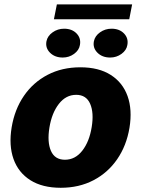

<svg xmlns="http://www.w3.org/2000/svg" viewBox="-20 -867 659 897"><path d="M263.8 10.3Q177.9 10.3 121.8 -25.2Q65.7 -60.7 43.1 -124.3Q20.6 -187.9 34.4 -272Q48.3 -355.8 91.6 -419Q134.9 -482.2 202.4 -517.4Q269.9 -552.6 355.5 -552.6Q441.4 -552.6 497.3 -517Q553.3 -481.5 576 -418Q598.7 -354.4 584.9 -269.9Q571 -186.4 527.5 -123.2Q484 -60 416.7 -24.9Q349.4 10.3 263.8 10.3ZM283.4 -120.7Q331.3 -120.7 364.3 -162.8Q397.4 -204.9 408.4 -273.4Q419.4 -340.6 401.1 -382.3Q382.8 -424 335.9 -424Q288 -424 255 -381.6Q221.9 -339.1 210.9 -271Q199.9 -203.5 218 -162.1Q236.2 -120.7 283.4 -120.7ZM273.1 -598.2Q236.2 -598.2 213.6 -620.8Q191.1 -643.4 197.1 -674.4Q202.1 -699.2 225.9 -716Q249.6 -732.9 279.5 -732.9Q316.4 -732.9 337.9 -710.5Q359.4 -688 353.3 -656.4Q349.4 -632.3 326 -615.2Q302.6 -598.2 273.1 -598.2ZM494.7 -598.2Q457.7 -598.2 435.2 -620.8Q412.6 -643.4 418.7 -674.4Q423.7 -699.2 447.4 -716Q471.2 -732.9 501.1 -732.9Q538 -732.9 559.5 -710.5Q581 -688 574.9 -656.4Q571 -632.3 547.6 -615.2Q524.1 -598.2 494.7 -598.2ZM597.3 -846.5 583.8 -777.1H231.9L245.7 -846.5Z"/></svg>

Font: Inter UI Extra Bold
Style: Italic
Weight: 800
Italic angle: 9.39999°
Designer: Rasmus Andersson
Foundry: rsms
Version: 3.2;8d6f07862